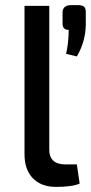

<svg xmlns="http://www.w3.org/2000/svg" viewBox="-20 -723 356 752"><path d="M259 -703H284Q302 -703 309 -697Q316 -691 316 -675V-626Q315 -560 281 -502L239 -512Q249 -558 249 -606Q225 -606 225 -630V-675Q226 -703 259 -703ZM173 -700V-141Q172 -110 188 -94.5Q204 -79 236 -79H281L292 -4Q263 9 199 9Q142 9 109 -24.5Q76 -58 76 -119V-700Z"/></svg>

Font: Exo 2.0 Medium
Style: Regular
Weight: 500
Designer: Natanael Gama
Version: Version 1.001;PS 001.001;hotconv 1.0.70;makeotf.lib2.5.58329